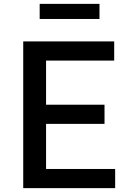

<svg xmlns="http://www.w3.org/2000/svg" viewBox="-20 -972 675 992"><path d="M100 0ZM185 -952H494V-874H185ZM575 -99V0H100V-758H570V-659H218V-431H520V-332H218V-99Z"/></svg>

Font: Biryani SemiBold
Style: Regular
Weight: 600
Designer: Dan Reynolds and Mathieu Réguer
Foundry: Dan Reynolds and Mathieu Réguer
Version: Version 1.004; ttfautohint (v1.1) -l 5 -r 5 -G 72 -x 0 -D la